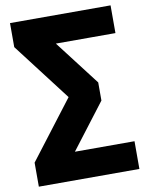

<svg xmlns="http://www.w3.org/2000/svg" viewBox="-95 -774 798 1023"><g transform="rotate(-10 303.5 -262.5)"><path d="M31 180V50L291 -290V-235L31 -575V-705H575V-555H221L222 -595L439 -312V-214L222 70L221 30H575V180Z"/></g></svg>

Font: Nunito Sans 10pt Black
Style: Regular
Weight: 900
Designer: Vernon Adams
Foundry: Vernon Adams
Version: Version 3.101;gftools[0.9.27]